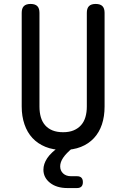

<svg xmlns="http://www.w3.org/2000/svg" viewBox="-20 -750 640 973"><path d="M90 -685Q90 -708 101 -719Q112 -730 135 -730Q158 -730 169 -719Q180 -708 180 -685V-210Q180 -180 187 -156Q194 -132 209 -115Q224 -98 246.5 -89Q269 -80 300 -80Q331 -80 353.5 -89.5Q376 -99 391 -116Q406 -133 413 -157Q420 -181 420 -210V-685Q420 -708 431 -719Q442 -730 465 -730Q488 -730 499 -719Q510 -708 510 -685V-210Q510 -160 496.5 -119.5Q483 -79 456 -50Q429 -21 390 -5.5Q351 10 300 10Q249 10 210 -6Q171 -22 144.5 -50.5Q118 -79 104 -120Q90 -161 90 -210ZM370 143Q385 143 392.5 150.5Q400 158 400 173Q400 188 392.5 195.5Q385 203 370 203H322Q267 203 233.5 176.5Q200 150 200 110Q200 81 219 52Q238 23 285 -10H360L349 -1Q315 27 300 49.5Q285 72 285 93Q285 115 300 129Q315 143 340 143Z"/></svg>

Font: Maple Mono
Style: Regular
Weight: 400
Monospace: yes
Designer: subframe7536
Version: Version 7.300